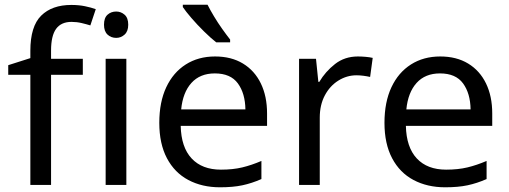

<svg xmlns="http://www.w3.org/2000/svg" viewBox="-20 -786 2163 816"><path d="M332 -468H197V0H109V-468H15V-509L109 -539V-570Q109 -674 155 -719.5Q201 -765 283 -765Q315 -765 341.5 -759.5Q368 -754 387 -747L364 -678Q348 -683 327 -688Q306 -693 284 -693Q240 -693 218.5 -663.5Q197 -634 197 -571V-536H332ZM474 -737Q494 -737 509.5 -723.5Q525 -710 525 -681Q525 -653 509.5 -639Q494 -625 474 -625Q452 -625 437 -639Q422 -653 422 -681Q422 -710 437 -723.5Q452 -737 474 -737ZM517 -536V0H429V-536Z M894 -546Q963 -546 1012.5 -516Q1062 -486 1088.5 -431.5Q1115 -377 1115 -304V-251H748Q750 -160 794.5 -112.5Q839 -65 919 -65Q970 -65 1009.5 -74.5Q1049 -84 1091 -102V-25Q1050 -7 1010 1.5Q970 10 915 10Q839 10 780.5 -21Q722 -52 689.5 -113.5Q657 -175 657 -264Q657 -352 686.5 -415Q716 -478 769.5 -512Q823 -546 894 -546ZM893 -474Q830 -474 793.5 -433.5Q757 -393 750 -321H1023Q1022 -389 991 -431.5Q960 -474 893 -474ZM862 -766Q873 -744 889.5 -716.5Q906 -689 924.5 -663Q943 -637 958 -618V-606H899Q876 -624 847 -652.5Q818 -681 793.5 -709.5Q769 -738 757 -756V-766Z M1501 -546Q1516 -546 1533.5 -544.5Q1551 -543 1564 -540L1553 -459Q1540 -462 1524.5 -464Q1509 -466 1495 -466Q1454 -466 1418 -443.5Q1382 -421 1360.5 -380.5Q1339 -340 1339 -286V0H1251V-536H1323L1333 -438H1337Q1363 -482 1404 -514Q1445 -546 1501 -546Z M1851 -546Q1920 -546 1969.5 -516Q2019 -486 2045.5 -431.5Q2072 -377 2072 -304V-251H1705Q1707 -160 1751.5 -112.5Q1796 -65 1876 -65Q1927 -65 1966.5 -74.5Q2006 -84 2048 -102V-25Q2007 -7 1967 1.5Q1927 10 1872 10Q1796 10 1737.5 -21Q1679 -52 1646.5 -113.5Q1614 -175 1614 -264Q1614 -352 1643.5 -415Q1673 -478 1726.5 -512Q1780 -546 1851 -546ZM1850 -474Q1787 -474 1750.5 -433.5Q1714 -393 1707 -321H1980Q1979 -389 1948 -431.5Q1917 -474 1850 -474Z"/></svg>

Font: Noto Sans Living
Style: Regular
Weight: 400
Designer: Monotype Design Team
Foundry: Monotype Imaging Inc.
Version: Version 2.013; ttfautohint (v1.8.4.7-5d5b)